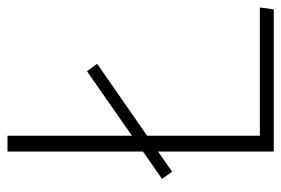

<svg xmlns="http://www.w3.org/2000/svg" viewBox="-139 -611 750 512"><g transform="rotate(-90 236.0 -355.0)"><path d="M88 0V-710H130V-37H472L467 0ZM34 -271 15 -298 302 -498 322 -471Z"/></g></svg>

Font: Livvic ExtraLight
Style: Regular
Weight: 275
Designer: Jacques Le Bailly, Baron von Fonthausen
Version: Version 1.001; ttfautohint (v1.8.2)